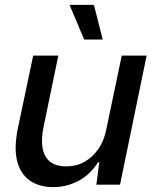

<svg xmlns="http://www.w3.org/2000/svg" viewBox="-20 -757 639 787"><path d="M199 10Q140 10 101.5 -17.5Q63 -45 50 -98Q37 -151 53 -230L116 -529H219L159 -239Q148 -187 154.5 -150.5Q161 -114 185 -94.5Q209 -75 252 -75Q293 -75 326 -93.5Q359 -112 383 -146Q407 -180 416 -228L479 -529H581L472 0H375L387 -92H382Q348 -39 299.5 -14.5Q251 10 199 10ZM325 -595 265 -737H365L401 -595Z"/></svg>

Font: Mona Sans ExtraLight Medium
Style: Italic
Weight: 500
Italic angle: -11.6951°
Version: Version 2.000